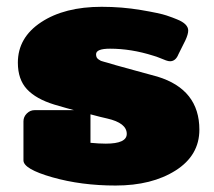

<svg xmlns="http://www.w3.org/2000/svg" viewBox="-20 -537 640 573"><path d="M33.3 -350Q33.3 -425 102.9 -470.8Q172.5 -516.7 283.3 -516.7Q344.2 -516.7 400.8 -507.1Q457.5 -497.5 477.1 -490.8Q496.7 -484.2 508.3 -479.2Q541.7 -465.8 541.7 -445.8Q541.7 -435 533.3 -416.7L512.5 -375Q504.2 -354.2 487.5 -354.2Q482.5 -354.2 475.4 -356.7Q468.3 -359.2 457.5 -363.8Q446.7 -368.3 437.5 -370.8Q371.7 -391.7 308.3 -391.7Q266.7 -391.7 266.7 -375Q266.7 -370 268.3 -366.2Q270 -362.5 274.2 -359.6Q278.3 -356.7 281.2 -355.4Q284.2 -354.2 290.8 -352.5Q297.5 -350.8 300 -350Q312.5 -345.8 378.3 -327.9Q444.2 -310 450 -308.3Q575 -270 575 -150Q575 -73.3 504.2 -28.3Q433.3 16.7 325 16.7Q222.5 16.7 136.2 -7.9Q50 -32.5 50 -58.3V-175Q50 -188.3 60 -198.3Q70 -208.3 83.3 -208.3H200.8Q184.2 -212.5 141.7 -225Q87.5 -241.7 60.4 -270.8Q33.3 -300 33.3 -350ZM250 -110.8Q275.8 -108.3 295.8 -108.3Q358.3 -108.3 358.3 -137.5Q358.3 -170 300 -183.3Q295.8 -184.2 278.8 -188.3Q261.7 -192.5 250 -195.8Z"/></svg>

Font: BoonTook Mon
Style: Regular
Weight: 400
Designer: Sungsit Sawaiwan
Foundry: FontUni
Version: Version 3.0